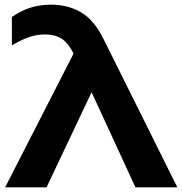

<svg xmlns="http://www.w3.org/2000/svg" viewBox="-20 -805 785 825"><path d="M2 0 307 -596 421 -509 180 0ZM199 -785Q271 -785 327.5 -752.5Q384 -720 425 -637L742 0H562L349 -462L331 -498L304 -558Q281 -611 251.5 -634Q222 -657 173 -657Q135 -657 100.5 -644Q66 -631 31 -610V-732Q73 -761 114 -773Q155 -785 199 -785Z"/></svg>

Font: Unbounded Medium
Style: Regular
Weight: 500
Designer: Luke Prowse, Jean-Baptiste Morizot, Fátima Lázaro, Florian Runge
Foundry: NaN
Version: Version 1.700